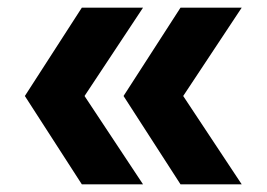

<svg xmlns="http://www.w3.org/2000/svg" viewBox="-20 -563 697 502"><path d="M45 -312 194 -81H354L201 -312L354 -543H194ZM303 -312 452 -81H612L459 -312L612 -543H452Z"/></svg>

Font: Bounded Med
Style: Regular
Weight: 500
Designer: Vlad Churkin
Version: Version 3.0